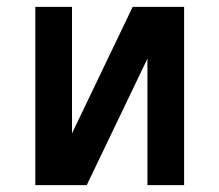

<svg xmlns="http://www.w3.org/2000/svg" viewBox="-20 -540 640 560"><path d="M83 0V-520H190V-151L367 -520H517V0H410V-369L233 0Z"/></svg>

Font: Iosevka Aile Semibold
Style: Regular
Weight: 600
Designer: Belleve Invis
Foundry: Belleve Invis
Version: Version 31.1.0; ttfautohint (v1.8.4)